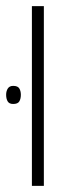

<svg xmlns="http://www.w3.org/2000/svg" viewBox="-21 -606 246 626"><path d="M83 0V-586H122V0ZM-1 -297Q-1 -309 4.5 -317.5Q10 -326 22 -326Q37 -326 42 -317.5Q47 -309 47 -297Q47 -284 42 -275.5Q37 -267 22 -267Q9 -267 4 -275.5Q-1 -284 -1 -297Z"/></svg>

Font: Noto Sans Hebrew SemiCondensed ExtraLight
Style: Regular
Weight: 200
Width: 4
Designer: Monotype Design Team
Foundry: Monotype Imaging Inc.
Version: Version 2.004; ttfautohint (v1.8.4.7-5d5b)